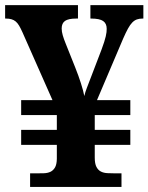

<svg xmlns="http://www.w3.org/2000/svg" viewBox="-23 -734 583 754"><path d="M95.2 0V-53.2H118.2Q134.8 -53.2 149.4 -53.7Q164.1 -54.2 175 -59.3Q186 -64.5 192.9 -76.2Q199.7 -87.9 200.2 -109.9V-165H60.1V-224.1H200.2V-282.2H60.1V-340.8H183.1L64.9 -607.9Q58.1 -623 52 -633.3Q45.9 -643.6 38.6 -649.7Q31.2 -655.8 22 -658.4Q12.7 -661.1 0 -661.1H-2.9V-713.9H283.2V-661.1H275.9Q245.6 -661.1 232.4 -651.9Q219.2 -642.6 219.2 -622.1Q219.2 -609.9 223.4 -595.5Q227.5 -581.1 234.9 -563L272.9 -467.8Q285.6 -436 294.9 -406.7Q304.2 -377.4 308.1 -356.9Q311 -370.6 318.4 -389.6Q325.7 -408.7 334 -430.2L376 -540Q382.3 -557.1 386.2 -569.3Q390.1 -581.5 392.3 -591.1Q394.5 -600.6 395.3 -607.7Q396 -614.7 396 -621.1Q396 -641.6 382.1 -651.4Q368.2 -661.1 335 -661.1H332V-713.9H540V-661.1H537.1Q524.4 -661.1 514.6 -657.7Q504.9 -654.3 496.3 -645.5Q487.8 -636.7 479.5 -621.6Q471.2 -606.4 460.9 -583L357.9 -340.8H488.8V-282.2H349.1V-224.1H488.8V-165H349.1V-115.2Q349.1 -91.3 355.7 -78.6Q362.3 -65.9 373.3 -60.3Q384.3 -54.7 399.4 -54Q414.6 -53.2 431.2 -53.2H454.1V0Z"/></svg>

Font: Droids
Style: b
Weight: 700
Foundry: Ascender Corporation
Version: Version 1.00 build 113